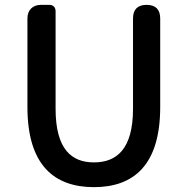

<svg xmlns="http://www.w3.org/2000/svg" viewBox="-20 -757 773 791"><path d="M528 -523V-309C528 -142 460 -88 367 -88C275 -88 209 -142 209 -309V-711C209 -727 199 -737 183 -737H151H148C115 -737 93 -715 93 -682V-316C93 -76 204 14 367 14C530 14 640 -76 640 -316V-681C640 -718 621 -737 584 -737C547 -737 528 -718 528 -681Z"/></svg>

Font: GenSenRounded2 TW M
Style: Regular
Weight: 500
Version: Version 2.100;PS 2.1;hotconv 16.6.51;makeotf.lib2.5.65220 DE